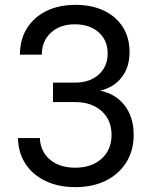

<svg xmlns="http://www.w3.org/2000/svg" viewBox="-20 -760 640 790"><path d="M289 10Q220 10 167 -15.5Q114 -41 84.5 -86.5Q55 -132 54 -192H144Q146 -137 185.5 -103.5Q225 -70 289 -70Q357 -70 398 -107Q439 -144 439 -205Q439 -266 398 -303Q357 -340 289 -340H198V-420H288Q349 -420 386 -453Q423 -486 423 -540Q423 -594 386 -627Q349 -660 288 -660Q227 -660 189.5 -625.5Q152 -591 152 -535H62Q62 -597 90.5 -643Q119 -689 170.5 -714.5Q222 -740 291 -740Q358 -740 408 -716Q458 -692 485.5 -648.5Q513 -605 513 -546Q513 -483 480.5 -441.5Q448 -400 392 -387Q456 -374 493 -326Q530 -278 530 -205Q530 -141 500 -92.5Q470 -44 416 -17Q362 10 289 10Z"/></svg>

Font: JetBrainsMono NF
Style: Regular
Weight: 400
Designer: Philipp Nurullin, Konstantin Bulenkov
Foundry: JetBrains
Version: Version 2.251; ttfautohint (v1.8.3);Nerd Fonts 2.2.2